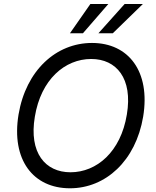

<svg xmlns="http://www.w3.org/2000/svg" viewBox="-20 -958 801 987"><path d="M715.9 -358C754.3 -590.9 640.6 -737.2 453.1 -737.2C268.5 -737.2 113.6 -596.6 75.3 -369.3C36.9 -136.4 150.6 9.9 339.5 9.9C522.7 9.9 677.6 -130.7 715.9 -358ZM159.1 -358C190.3 -549.7 313.9 -654.8 448.9 -654.8C578.1 -654.8 663.4 -555.4 632.1 -369.3C600.9 -177.6 477.3 -72.4 342.3 -72.4C213.1 -72.4 127.8 -171.9 159.1 -358ZM339.5 -786.9H406.2L536.9 -937.5H444.6ZM485.8 -786.9H559.7L714.5 -937.5H620.7Z"/></svg>

Font: Margiela Sans
Style: Italic
Weight: 400
Italic angle: -9.39999°
Designer: Stefan Endress, Andreas Faust
Version: Version 1.100;FEAKit 1.0